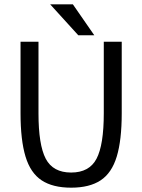

<svg xmlns="http://www.w3.org/2000/svg" viewBox="-20 -860 658 888"><path d="M543 -336Q543 -212 520 -136Q497 -60 445.5 -26Q394 8 309 8Q224 8 172.5 -26Q121 -60 98 -136Q75 -212 75 -336V-667H158V-336Q158 -190 191.5 -126Q225 -62 309 -62Q393 -62 426.5 -126Q460 -190 460 -336V-667H543ZM212 -840H317L416 -697H342Z"/></svg>

Font: Epunda Sans
Style: Regular
Weight: 400
Designer: Simon Atzbach
Foundry: typofactur
Version: Version 2.204; ttfautohint (v1.8.4.7-5d5b)